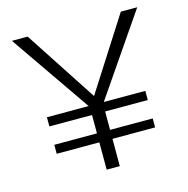

<svg xmlns="http://www.w3.org/2000/svg" viewBox="-99 -753 829 848"><g transform="rotate(-15 315.5 -329.0)"><path d="M295 -273 29 -658H101L335 -300ZM286 0V-310H346V0ZM91 -125V-166H541V-125ZM91 -250V-292H541V-250ZM336 -270 298 -300 527 -658H602Z"/></g></svg>

Font: Ysabeau Office Light
Style: Regular
Weight: 300
Designer: Christian Thalmann (Catharsis Fonts)
Version: Version 2.001;gftools[0.9.30]; featfreeze: tnum,lnum,ss02